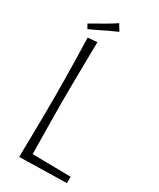

<svg xmlns="http://www.w3.org/2000/svg" viewBox="-214 -912 815 984"><g transform="rotate(30 193.5 -420.0)"><path d="M82 5Q82 -6 82.5 -42Q83 -78 84 -130.5Q85 -183 85.5 -243Q86 -303 86 -362Q86 -420 85 -477Q84 -534 83 -581.5Q82 -629 81 -660.5Q80 -692 80 -700L135 -705Q135 -696 134.5 -668.5Q134 -641 133.5 -602Q133 -563 132.5 -519.5Q132 -476 131.5 -434.5Q131 -393 131 -361Q131 -329 131.5 -287Q132 -245 132.5 -199.5Q133 -154 133.5 -113Q134 -72 134.5 -42.5Q135 -13 135 -2ZM82 5 119 -42 361 -39V-1ZM57 -737 43 -762Q58 -771 76 -781Q94 -791 113 -802Q125 -809 137 -816Q149 -823 161 -830.5Q173 -838 183 -845L206 -807Q194 -801 181 -795.5Q168 -790 155 -784Q142 -778 129 -771Q117 -765 104.5 -759Q92 -753 80 -747.5Q68 -742 57 -737Z"/></g></svg>

Font: Truculenta ExtraLight
Style: Regular
Weight: 250
Version: Version 1.002